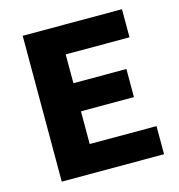

<svg xmlns="http://www.w3.org/2000/svg" viewBox="-97 -719 752 805"><g transform="rotate(-15 279.0 -316.5)"><path d="M73 -633H504V-511H227V-386H457V-264H227V-122H517V0H73Z"/></g></svg>

Font: Tajawal Black
Style: Regular
Weight: 900
Designer: Boutros Fonts
Foundry: Created by Boutros International 2017
Version: Version 1.700